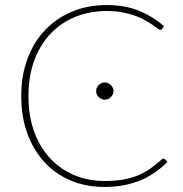

<svg xmlns="http://www.w3.org/2000/svg" viewBox="-20 -731 724 759"><path d="M64 0ZM626 -104.5Q628 -104.5 631.5 -102L642 -91Q620 -69 594.5 -50.8Q569 -32.5 538.5 -19.5Q508 -6.5 471.8 0.8Q435.5 8 392 8Q320.5 8 260.2 -17.2Q200 -42.5 156.5 -89.2Q113 -136 88.5 -202.5Q64 -269 64 -351.5Q64 -432 88.5 -498.2Q113 -564.5 157.8 -611.8Q202.5 -659 264.8 -685Q327 -711 402 -711Q472.5 -711 527 -689.5Q581.5 -668 628.5 -627.5L621 -616.5Q619 -613 613 -613Q610 -613 602.8 -618.5Q595.5 -624 583.8 -632.2Q572 -640.5 555.2 -650.2Q538.5 -660 516 -668.2Q493.5 -676.5 465 -682Q436.5 -687.5 402 -687.5Q334 -687.5 277 -664Q220 -640.5 179 -597Q138 -553.5 115.2 -491.2Q92.5 -429 92.5 -351.5Q92.5 -272.5 115.2 -210.2Q138 -148 178.5 -104.8Q219 -61.5 274 -38.5Q329 -15.5 393.5 -15.5Q434 -15.5 466 -21Q498 -26.5 524.8 -37.5Q551.5 -48.5 574.2 -64.5Q597 -80.5 619.5 -101Q623 -104.5 626 -104.5ZM429 -370.5Q429 -364 426 -358Q423 -352 418.2 -347.2Q413.5 -342.5 407.2 -339.8Q401 -337 394.5 -337Q387.5 -337 381.2 -339.8Q375 -342.5 370.2 -347.2Q365.5 -352 362.8 -358Q360 -364 360 -370.5Q360 -384.5 370.2 -394.8Q380.5 -405 394.5 -405Q401 -405 407.2 -402.2Q413.5 -399.5 418.2 -394.8Q423 -390 426 -383.8Q429 -377.5 429 -370.5Z"/></svg>

Font: Lato Thin
Style: Regular
Weight: 200
Designer: Lukasz Dziedzic
Foundry: tyPoland Lukasz Dziedzic
Version: Version 2.007; 2014-02-27